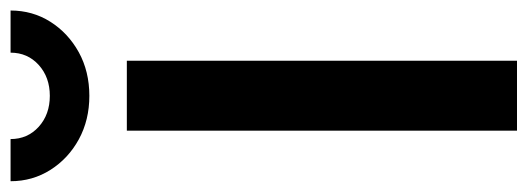

<svg xmlns="http://www.w3.org/2000/svg" viewBox="-357 -651 984 358"><g transform="rotate(-90 135.0 -472.0)"><path d="M200.7 -727.5V0H70.3V-727.5ZM135.3 -797.4Q90.3 -797.4 54.4 -816.9Q18.6 -836.4 -2.7 -869.9Q-23.9 -903.3 -23.9 -944.3H54.7Q54.7 -912.6 77.6 -891.8Q100.6 -871.1 135.3 -871.1Q169.9 -871.1 192.9 -891.8Q215.8 -912.6 215.8 -944.3H294.4Q294.4 -903.3 273.4 -870.1Q252.4 -836.9 216.6 -817.1Q180.7 -797.4 135.3 -797.4Z"/></g></svg>

Font: Inter 18pt SemiBold
Style: Regular
Weight: 600
Designer: Rasmus Andersson
Foundry: rsms
Version: Version 4.001;git-66647c0bb